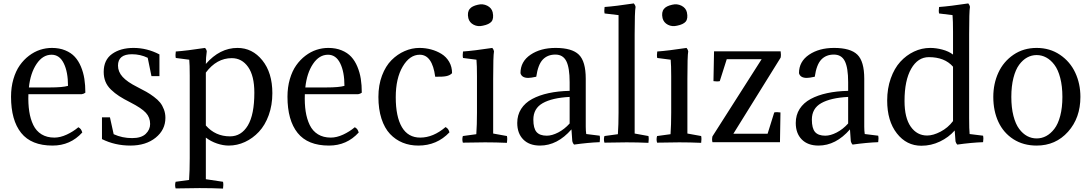

<svg xmlns="http://www.w3.org/2000/svg" viewBox="-20 -836 6415 1129"><path d="M460.9 -282.2H147Q145 -226.1 151.9 -181.2Q158.7 -136.2 175.8 -100.8Q192.9 -65.4 224.4 -46.1Q255.9 -26.9 299.8 -26.9Q334 -26.9 372.1 -44.4Q410.2 -62 440.9 -87.9Q450.7 -82 455.1 -76.2Q459.5 -70.3 463.9 -57.1Q394 20 289.1 20Q164.1 20 104.5 -54.4Q44.9 -128.9 44.9 -267.1Q44.9 -323.2 58.8 -370.8Q72.8 -418.5 96.2 -451.7Q119.6 -484.9 150.4 -508.3Q181.2 -531.7 215.3 -543Q249.5 -554.2 285.2 -554.2Q329.1 -554.2 363.5 -540Q397.9 -525.9 419.9 -502Q441.9 -478 456.1 -443.8Q470.2 -409.7 476.1 -372.3Q481.9 -335 481.9 -291Q472.2 -283.7 460.9 -282.2ZM283.2 -514.2Q231.4 -514.2 195.1 -460.2Q158.7 -406.2 149.9 -321.8H273.9Q347.7 -321.8 379.9 -331.1Q379.9 -413.1 355 -463.6Q330.1 -514.2 283.2 -514.2Z M756.8 -23.9Q811 -23.9 836.9 -48.8Q862.8 -73.7 862.8 -106.9Q862.8 -145.5 837.6 -172.9Q812.5 -200.2 746.6 -233.9Q707 -253.9 680.9 -270.8Q654.8 -287.6 632.6 -309.1Q610.4 -330.6 600.1 -356.2Q589.8 -381.8 589.8 -413.1Q589.8 -483.9 639.2 -519Q688.5 -554.2 765.6 -554.2Q844.2 -554.2 917.5 -516.1V-388.2H870.6L848.6 -496.1Q805.2 -517.1 755.9 -517.1Q673.8 -517.1 673.8 -450.2Q673.8 -414.1 700.9 -384Q728 -354 787.6 -324.2Q819.3 -308.1 840.6 -296.1Q861.8 -284.2 885 -266.8Q908.2 -249.5 921.6 -232.7Q935.1 -215.8 943.8 -192.6Q952.6 -169.4 952.6 -143.1Q952.6 -72.8 895.3 -26.4Q837.9 20 746.6 20Q655.8 20 579.6 -18.1V-146H626.5L648.4 -46.9Q698.7 -23.9 756.8 -23.9Z M1332.5 -34.2Q1398.9 -34.2 1437.3 -98.1Q1475.6 -162.1 1475.6 -291Q1475.6 -390.1 1439 -442.1Q1402.3 -494.1 1342.8 -494.1Q1253.9 -494.1 1190.4 -409.2V-98.1Q1246.6 -34.2 1332.5 -34.2ZM1095.7 -391.1Q1095.7 -458 1092.8 -484.9L1013.7 -495.1Q1010.3 -511.2 1013.7 -533.2Q1077.1 -537.6 1185.5 -554.2Q1194.3 -545.4 1195.8 -534.2Q1190.4 -496.1 1190.4 -460Q1272.5 -554.2 1376.5 -554.2Q1463.9 -554.2 1522.7 -481.2Q1581.5 -408.2 1581.5 -288.1Q1581.5 -217.8 1560.1 -158.7Q1538.6 -99.6 1502.4 -61Q1466.3 -22.5 1420.4 -1.2Q1374.5 20 1324.7 20Q1292 20 1255.9 7.8Q1219.7 -4.4 1190.4 -26.9V217.8L1291.5 232.9Q1294.9 249 1291.5 272.9Q1228.5 270 1152.8 270Q1096.7 270 1012.7 272Q1006.8 252.4 1012.7 232.9L1091.8 222.2Q1095.7 167.5 1095.7 95.2Z M2086.4 -282.2H1772.5Q1770.5 -226.1 1777.3 -181.2Q1784.2 -136.2 1801.3 -100.8Q1818.4 -65.4 1849.9 -46.1Q1881.3 -26.9 1925.3 -26.9Q1959.5 -26.9 1997.6 -44.4Q2035.6 -62 2066.4 -87.9Q2076.2 -82 2080.6 -76.2Q2085 -70.3 2089.4 -57.1Q2019.5 20 1914.6 20Q1789.6 20 1730 -54.4Q1670.4 -128.9 1670.4 -267.1Q1670.4 -323.2 1684.3 -370.8Q1698.2 -418.5 1721.7 -451.7Q1745.1 -484.9 1775.9 -508.3Q1806.6 -531.7 1840.8 -543Q1875 -554.2 1910.6 -554.2Q1954.6 -554.2 1989 -540Q2023.4 -525.9 2045.4 -502Q2067.4 -478 2081.5 -443.8Q2095.7 -409.7 2101.6 -372.3Q2107.4 -335 2107.4 -291Q2097.7 -283.7 2086.4 -282.2ZM1908.7 -514.2Q1856.9 -514.2 1820.6 -460.2Q1784.2 -406.2 1775.4 -321.8H1899.4Q1973.1 -321.8 2005.4 -331.1Q2005.4 -413.1 1980.5 -463.6Q1955.6 -514.2 1908.7 -514.2Z M2638.2 -405.8Q2626 -392.6 2603.8 -388.2Q2581.5 -383.8 2539.1 -384.8Q2522 -514.2 2448.2 -514.2Q2389.2 -514.2 2348.1 -444.8Q2307.1 -375.5 2307.1 -264.2Q2307.1 -149.9 2343.3 -88.4Q2379.4 -26.9 2451.2 -26.9Q2527.3 -26.9 2600.1 -88.9Q2609.9 -83 2614.3 -77.1Q2618.7 -71.3 2623 -58.1Q2549.3 20 2439.9 20Q2389.6 20 2347.7 2.9Q2305.7 -14.2 2273.4 -48.3Q2241.2 -82.5 2223.1 -138.2Q2205.1 -193.8 2205.1 -266.1Q2205.1 -335.4 2226.3 -391.6Q2247.6 -447.8 2282.2 -482.4Q2316.9 -517.1 2359.4 -535.6Q2401.9 -554.2 2446.3 -554.2Q2481.4 -554.2 2514.4 -545.4Q2547.4 -536.6 2575.7 -519.3Q2604 -502 2621.1 -472.7Q2638.2 -443.4 2638.2 -405.8Z M2879.9 -372.1V-50.8L2960.9 -36.1Q2964.4 -20 2960.9 3.9Q2897.9 1 2832 1Q2785.6 1 2701.7 2.9Q2695.8 -16.6 2701.7 -36.1L2780.8 -46.9Q2784.7 -101.6 2784.7 -173.8V-387.2Q2784.7 -452.6 2781.7 -484.9L2702.6 -495.1Q2699.2 -510.3 2702.6 -533.2Q2765.6 -537.6 2875 -554.2Q2883.3 -544.4 2884.8 -534.2Q2879.9 -508.3 2879.9 -372.1ZM2733.9 -729Q2726.1 -765.1 2742.7 -784.2Q2755.4 -800.3 2790 -808.1Q2819.3 -815.4 2845 -802.5Q2870.6 -789.6 2877 -764.2Q2884.8 -727.1 2870.1 -709Q2856 -692.4 2819.8 -685.1Q2790 -677.7 2765.4 -690.4Q2740.7 -703.1 2733.9 -729Z M3116.2 -132.8Q3116.2 -81.5 3135 -59.8Q3153.8 -38.1 3195.3 -38.1Q3225.6 -38.1 3262.2 -56.9Q3298.8 -75.7 3329.6 -109.9V-266.1Q3226.6 -260.7 3171.4 -229.5Q3116.2 -198.2 3116.2 -132.8ZM3329.6 -301.8V-353Q3329.6 -437.5 3310.1 -476.3Q3290.5 -515.1 3245.6 -515.1Q3199.7 -515.1 3171.6 -485.6Q3143.6 -456.1 3133.3 -384.8Q3101.6 -377.9 3086.4 -377.9Q3047.9 -377.9 3040.5 -405.8Q3040.5 -474.1 3099.6 -514.2Q3158.7 -554.2 3246.6 -554.2Q3343.3 -554.2 3383.8 -514.6Q3424.3 -475.1 3424.3 -373V-90.8Q3424.3 -66.4 3427.2 -47.9L3506.3 -38.1Q3509.8 -22.9 3506.3 0Q3439.5 2.4 3355.5 14.2Q3347.7 6.3 3345.2 -5.9L3340.3 -75.2Q3257.3 20 3155.3 20Q3092.3 20 3056.9 -15.9Q3021.5 -51.8 3021.5 -112.8Q3021.5 -159.7 3044.4 -195.6Q3067.4 -231.4 3109.1 -253.9Q3150.9 -276.4 3206.1 -288.3Q3261.2 -300.3 3329.6 -301.8Z M3711.9 -633.8V-50.8L3793 -36.1Q3796.4 -20 3793 3.9Q3730 1 3664.1 1Q3618.2 1 3534.2 2.9Q3528.3 -16.6 3534.2 -36.1L3613.3 -46.9Q3617.2 -101.6 3617.2 -173.8V-747.1L3535.2 -756.8Q3531.7 -772 3535.2 -794.9Q3597.2 -799.3 3707 -815.9Q3715.8 -805.7 3717.3 -795.9Q3711.9 -767.6 3711.9 -633.8Z M4022 -372.1V-50.8L4103 -36.1Q4106.4 -20 4103 3.9Q4040 1 3974.1 1Q3927.7 1 3843.8 2.9Q3837.9 -16.6 3843.8 -36.1L3922.9 -46.9Q3926.8 -101.6 3926.8 -173.8V-387.2Q3926.8 -452.6 3923.8 -484.9L3844.7 -495.1Q3841.3 -510.3 3844.7 -533.2Q3907.7 -537.6 4017.1 -554.2Q4025.4 -544.4 4026.9 -534.2Q4022 -508.3 4022 -372.1ZM3876 -729Q3868.2 -765.1 3884.8 -784.2Q3897.5 -800.3 3932.1 -808.1Q3961.4 -815.4 3987.1 -802.5Q4012.7 -789.6 4019 -764.2Q4026.9 -727.1 4012.2 -709Q3998 -692.4 3961.9 -685.1Q3932.1 -677.7 3907.5 -690.4Q3882.8 -703.1 3876 -729Z M4169.4 -34.2 4458.5 -487.8H4253.4L4212.4 -358.9Q4197.8 -355.5 4175.3 -358.9L4178.7 -534.2H4570.3Q4573.7 -513.2 4570.3 -497.1L4292.5 -49.8H4493.7L4532.7 -174.8Q4547.4 -178.2 4569.3 -174.8L4566.4 0H4169.4Q4165 -15.1 4169.4 -34.2Z M4753.9 -132.8Q4753.9 -81.5 4772.7 -59.8Q4791.5 -38.1 4833 -38.1Q4863.3 -38.1 4899.9 -56.9Q4936.5 -75.7 4967.3 -109.9V-266.1Q4864.3 -260.7 4809.1 -229.5Q4753.9 -198.2 4753.9 -132.8ZM4967.3 -301.8V-353Q4967.3 -437.5 4947.8 -476.3Q4928.2 -515.1 4883.3 -515.1Q4837.4 -515.1 4809.3 -485.6Q4781.2 -456.1 4771 -384.8Q4739.3 -377.9 4724.1 -377.9Q4685.5 -377.9 4678.2 -405.8Q4678.2 -474.1 4737.3 -514.2Q4796.4 -554.2 4884.3 -554.2Q4981 -554.2 5021.5 -514.6Q5062 -475.1 5062 -373V-90.8Q5062 -66.4 5064.9 -47.9L5144 -38.1Q5147.5 -22.9 5144 0Q5077.1 2.4 4993.2 14.2Q4985.4 6.3 4982.9 -5.9L4978 -75.2Q4895 20 4793 20Q4730 20 4694.6 -15.9Q4659.2 -51.8 4659.2 -112.8Q4659.2 -159.7 4682.1 -195.6Q4705.1 -231.4 4746.8 -253.9Q4788.6 -276.4 4843.8 -288.3Q4898.9 -300.3 4967.3 -301.8Z M5678.7 -142.1Q5678.7 -74.7 5681.6 -47.9L5760.7 -38.1Q5764.2 -22 5760.7 0Q5692.4 2.4 5608.9 14.2Q5601.1 6.3 5598.6 -4.9L5593.8 -68.8Q5558.6 -28.3 5506.8 -3.7Q5455.1 21 5397.9 21Q5310.5 21 5253.7 -51.8Q5196.8 -124.5 5196.8 -245.1Q5196.8 -315.4 5217.8 -374.8Q5238.8 -434.1 5273.9 -472.7Q5309.1 -511.2 5354.5 -532.7Q5399.9 -554.2 5449.7 -554.2Q5484.4 -554.2 5521.2 -544.4Q5558.1 -534.7 5584 -515.1V-648.9Q5584 -714.8 5581.1 -747.1L5502 -756.8Q5498.5 -772 5502 -794.9Q5564 -799.3 5673.8 -815.9Q5682.1 -806.2 5683.6 -795.9Q5678.7 -770 5678.7 -633.8ZM5441.9 -500Q5377 -500 5337.9 -431.6Q5298.8 -363.3 5298.8 -242.2Q5298.8 -143.1 5335.4 -91.1Q5372.1 -39.1 5431.6 -39.1Q5467.3 -39.1 5510.7 -61.8Q5554.2 -84.5 5584 -124V-443.8Q5534.7 -500 5441.9 -500Z M5820.8 -266.1Q5820.8 -343.8 5850.6 -408.7Q5880.4 -473.6 5939.2 -513.9Q5998 -554.2 6075.7 -554.2Q6153.3 -554.2 6212.9 -513.9Q6272.5 -473.6 6302.7 -408.7Q6333 -343.8 6333 -266.1Q6333 -142.6 6260.3 -61.3Q6187.5 20 6075.7 20Q5997.6 20 5939.2 -17.3Q5880.9 -54.7 5850.8 -119.1Q5820.8 -183.6 5820.8 -266.1ZM5939.2 -377.9Q5926.8 -329.1 5926.8 -266.1Q5926.8 -203.1 5939.2 -154.8Q5951.7 -106.4 5972.9 -78.1Q5994.1 -49.8 6020 -35.9Q6045.9 -22 6075.7 -22Q6105.5 -22 6131.6 -35.9Q6157.7 -49.8 6179.7 -78.1Q6201.7 -106.4 6214.4 -154.8Q6227.1 -203.1 6227.1 -266.1Q6227.1 -329.1 6214.4 -377.9Q6201.7 -426.8 6179.9 -455.3Q6158.2 -483.9 6131.8 -498Q6105.5 -512.2 6075.7 -512.2Q6045.9 -512.2 6020 -498Q5994.1 -483.9 5972.9 -455.3Q5951.7 -426.8 5939.2 -377.9Z"/></svg>

Font: Adamina
Style: Regular
Weight: 400
Designer: Cyreal (www.cyreal.org)
Foundry: Cyreal (www.cyreal.org)
Version: Version 1.010